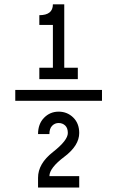

<svg xmlns="http://www.w3.org/2000/svg" viewBox="-20 -752 528 865"><path d="M439.5 -297.9H48.8V-346.7H439.5ZM330.6 -395.5H157.2V-446.8H218.3V-639.6H157.2V-683.6Q218.3 -683.6 218.3 -732.4H269.5V-446.8H330.6ZM336.9 92.8H151.4V48.8Q151.4 -14.6 218.5 -67.1Q285.6 -119.6 285.6 -152.8Q285.6 -175.3 273.7 -186.5Q261.7 -197.8 244.1 -197.8Q227.1 -197.8 214.8 -185.3Q202.6 -172.9 202.6 -147.9H151.4Q151.4 -193.8 178.5 -221.4Q205.6 -249 244.1 -249Q282.7 -249 309.8 -222.7Q336.9 -196.3 336.9 -152.8Q336.9 -96.2 269.8 -45.7Q202.6 4.9 202.6 41.5H336.9Z"/></svg>

Font: Catrinity
Style: Regular
Weight: 400
Designer: Alexander Lange
Foundry: High-Logic / Made with FontCreator
Version: Version 2.090;May 20, 2024;FontCreator 15.0.0.2974 64-bit